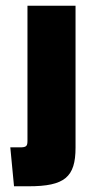

<svg xmlns="http://www.w3.org/2000/svg" viewBox="-20 -641 328 671"><path d="M244 -621H76V-150C76 -131 73 -126 50 -126H16L29 10H80C206 10 244 -22 244 -125Z"/></svg>

Font: Passion One
Style: Regular
Weight: 400
Designer: Alejandro Lo Celso
Foundry: Fontstage
Version: Version 1.001